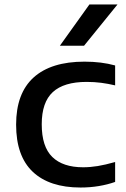

<svg xmlns="http://www.w3.org/2000/svg" viewBox="-20 -828 563 858"><path d="M340 10Q201 10 126.5 -60.2Q52 -130.5 52 -271Q52 -411 130.2 -481.8Q208.5 -552.5 357.5 -552.5Q433.5 -552.5 494.5 -535.5V-446.5Q462.5 -454 432 -458Q401.5 -462 367 -462Q265.5 -462 216 -416.5Q166.5 -371 166.5 -272.5Q166.5 -172.5 213.8 -126.5Q261 -80.5 351.5 -80.5Q383.5 -80.5 417 -86Q450.5 -91.5 494.5 -104V-15Q460.5 -3 421.2 3.5Q382 10 340 10ZM247.5 -623.5 379.5 -808H505L355.5 -623.5Z"/></svg>

Font: Encode Sans Expanded Expanded Medium
Style: Regular
Weight: 500
Width: 7
Designer: Multiple Designers
Foundry: Impallari Type
Version: Version 3.000; ttfautohint (v1.8.3) -l 8 -r 50 -G 200 -x 14 